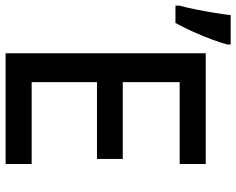

<svg xmlns="http://www.w3.org/2000/svg" viewBox="-144 -744 843 685"><g transform="rotate(90 277.5 -401.5)"><path d="M-45 -620Q-38 -645 -31.5 -677.5Q-25 -710 -19.5 -743.5Q-14 -777 -11 -803H94V-792Q88 -769 76 -736.5Q64 -704 48.5 -669.5Q33 -635 17 -606H-45ZM125 0V-714H520V-621H228V-418H502V-326H228V-93H520V0Z"/></g></svg>

Font: Noto Sans Mono Medium
Style: Regular
Weight: 500
Designer: Monotype Design Team
Foundry: Monotype Imaging Inc.
Version: Version 2.014